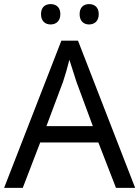

<svg xmlns="http://www.w3.org/2000/svg" viewBox="-20 -915 679 935"><path d="M179.7 -846.2C179.7 -811.5 200.7 -795.9 226.6 -795.9C252 -795.9 273.9 -811.5 273.9 -846.2C273.9 -880.9 252 -895 226.6 -895C200.7 -895 179.7 -880.9 179.7 -846.2ZM367.7 -846.2C367.7 -811.5 388.7 -795.9 413.6 -795.9C439 -795.9 460.9 -811.5 460.9 -846.2C460.9 -880.9 439 -895 413.6 -895C388.7 -895 367.7 -880.9 367.7 -846.2ZM638.2 0 359.9 -716.8H278.8L0 0H90.8L175.8 -221.2H459L544.9 0ZM206.1 -300.8 287.1 -517.1C297.9 -549.3 308.1 -585 317.9 -624L352.1 -517.1L432.1 -300.8Z"/></svg>

Font: Noto Reveo Sans
Style: Regular
Weight: 400
Designer: Monotype Design team
Foundry: Monotype Imaging Inc.
Version: Version 1.04